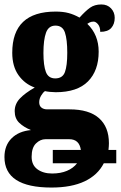

<svg xmlns="http://www.w3.org/2000/svg" viewBox="-32 -602 542 862"><path d="M-12 103Q-12 51 20 19Q52 -13 107 -18Q75 -31 54.5 -50.5Q34 -70 34 -103Q34 -135 57 -159.5Q80 -184 124 -209Q79 -225 51 -264.5Q23 -304 23 -365Q23 -550 218 -550Q251 -550 275.5 -543.5Q300 -537 325 -523Q352 -553 372.5 -567.5Q393 -582 423 -582Q450 -582 466.5 -564.5Q483 -547 483 -522Q483 -494 467.5 -476.5Q452 -459 418 -459Q418 -481 408 -493Q398 -505 388 -505Q377 -505 369 -500.5Q361 -496 360 -495Q411 -446 411 -370Q411 -285 363 -236.5Q315 -188 218 -188Q207 -188 192 -189.5Q177 -191 170 -193Q161 -187 152.5 -172.5Q144 -158 144 -143Q144 -127 154 -119Q164 -111 180 -111H280Q368 -111 412.5 -71.5Q457 -32 457 41Q457 53 455 71H490V131H434Q407 184 348 212Q289 240 199 240Q-12 240 -12 103ZM270 -365Q270 -425 259.5 -456Q249 -487 217 -487Q186 -487 174.5 -455Q163 -423 163 -364Q163 -308 174 -279Q185 -250 216 -250Q249 -250 259.5 -278.5Q270 -307 270 -365ZM314 131H205V71H331Q324 23 279 23H172Q149 23 129.5 42Q110 61 110 102Q110 139 136 158Q162 177 202 177Q240 177 268.5 165Q297 153 314 131Z"/></svg>

Font: Noto Serif CondBlack
Style: Regular
Weight: 900
Width: 3
Designer: Monotype Design Team
Foundry: Monotype Imaging Inc.
Version: Version 1.001